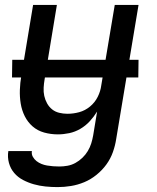

<svg xmlns="http://www.w3.org/2000/svg" viewBox="-20 -540 640 783"><path d="M215 223Q190 223 165.5 220.5Q141 218 118 211.5Q95 205 74 194Q53 183 38 165.5Q23 148 16.5 124.5Q10 101 14 76H110Q108 89 114 99.5Q120 110 129 117Q138 124 149 128.5Q160 133 172 135Q184 137 196.5 138Q209 139 222 139Q238 139 255 136Q272 133 287.5 124.5Q303 116 316 103.5Q329 91 338 76Q347 61 352 45Q357 29 360 12L376 -85Q363 -64 346 -45.5Q329 -27 307.5 -14.5Q286 -2 262.5 3Q239 8 216 8Q187 8 160 0.5Q133 -7 113 -24.5Q93 -42 81 -66Q69 -90 64.5 -117.5Q60 -145 61 -173.5Q62 -202 67 -231L115 -520H212L162 -217Q159 -200 158 -182.5Q157 -165 160.5 -149Q164 -133 172 -118.5Q180 -104 192.5 -94Q205 -84 221.5 -80Q238 -76 255 -76Q279 -76 303 -82.5Q327 -89 347 -105.5Q367 -122 378.5 -145Q390 -168 393 -192L448 -520H545L454 26Q450 53 440.5 80Q431 107 414 130.5Q397 154 373.5 173Q350 192 323.5 203Q297 214 269.5 218.5Q242 223 215 223ZM29 -224 30 -296H545L544 -224Z"/></svg>

Font: Iosevka Medium Extended
Style: Italic
Weight: 500
Width: 7
Italic angle: -9°
Monospace: yes
Designer: Belleve Invis
Foundry: Belleve Invis
Version: Version 32.5.0; ttfautohint (v1.8.4)